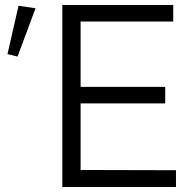

<svg xmlns="http://www.w3.org/2000/svg" viewBox="-20 -747 750 767"><path d="M683 0V-67L302 -68V-334H640V-400H302V-661H672V-727H229V0ZM50 -521 122 -714 54 -724 10 -531Z"/></svg>

Font: Cheyenne Sans Light
Style: Regular
Weight: 300
Designer: The Public Sans project authors (U.S. Web Design System), Libre Franklin designed by Pablo Impallari and Rodrigo Fuenzal
Foundry: The Cheyenne Sans Project Authors
Version: Version 2.007